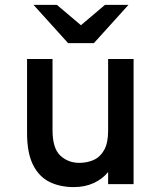

<svg xmlns="http://www.w3.org/2000/svg" viewBox="-20 -752 656 784"><path d="M281.5 12Q225 12 182 -9.2Q139 -30.5 114.8 -79Q90.5 -127.5 90.5 -208.5V-511H194.5V-220.5Q194.5 -146.5 226.2 -116.8Q258 -87 304 -87Q335.5 -87 362.2 -98.8Q389 -110.5 405.2 -139.2Q421.5 -168 421.5 -218.5V-511H525.5V0H421.5V-49.5Q398.5 -21 362.5 -4.5Q326.5 12 281.5 12ZM258 -576 117 -732H212.5L310.5 -649L408.5 -732H504.5L363.5 -576Z"/></svg>

Font: Overpass Mono SemiBold
Style: Regular
Weight: 600
Monospace: yes
Designer: Delve Withrington, Dave Bailey
Foundry: Delve Fonts LLC
Version: Version 4.000